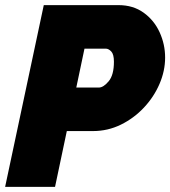

<svg xmlns="http://www.w3.org/2000/svg" viewBox="-23 -730 665 750"><path d="M148 -710H440Q497 -710 538 -680.5Q579 -651 600.5 -604Q622 -557 622 -505Q622 -453 600 -402Q578 -351 539 -309.5Q500 -268 449 -243Q398 -218 340 -218H238L192 0H-3ZM363 -388Q381 -388 401.5 -412.5Q422 -437 422 -489Q422 -518 411.5 -529Q401 -540 390 -540H307L275 -388Z"/></svg>

Font: Raleway Black
Style: Italic
Weight: 900
Italic angle: -12°
Designer: Matt McInerney, Pablo Impallari, Rodrigo Fuenzalida
Foundry: Matt McInerney, Pablo Impallari, Rodrigo Fuenzalida
Version: Version 4.101;RELEASE